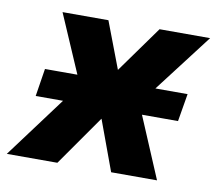

<svg xmlns="http://www.w3.org/2000/svg" viewBox="-94 -575 731 647"><g transform="rotate(10 271.5 -251.5)"><path d="M-32 0 192 -301 197 -209 70 -503H227L289 -340H285L402 -503H575L351 -210L356 -298L482 0H325L261 -174H263L141 0ZM30 -209 45 -304H533L517 -209Z"/></g></svg>

Font: Nunito Sans 7pt SemiCondensed ExtraBold
Style: Italic
Weight: 800
Width: 4
Italic angle: -9°
Designer: Vernon Adams
Foundry: Vernon Adams
Version: Version 3.101;gftools[0.9.27]